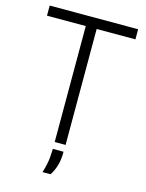

<svg xmlns="http://www.w3.org/2000/svg" viewBox="-123 -734 736 971"><g transform="rotate(15 245.5 -248.5)"><path d="M217 0V-607H14V-660H477V-607H274V0ZM197 163Q212 113 214.5 81Q217 49 217 36H273Q273 80 263.5 110Q254 140 239 163Z"/></g></svg>

Font: Bricolage Grotesque 48pt ExtraLight
Style: Regular
Weight: 200
Designer: Mathieu Triay
Foundry: Atelier Triay
Version: Version 1.000; ttfautohint (v1.8.4.7-5d5b);gftools[0.9.32]